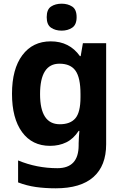

<svg xmlns="http://www.w3.org/2000/svg" viewBox="-20 -780 673 1040"><path d="M255 -556Q356 -556 413 -476H417L429 -546H555V1Q555 118 486 179Q417 240 282 240Q224 240 174.5 233Q125 226 78 208V89Q179 131 291 131Q406 131 406 7V-4Q406 -21 407.5 -39Q409 -57 410 -71H406Q378 -28 339 -9Q300 10 251 10Q154 10 99.5 -64.5Q45 -139 45 -272Q45 -406 101 -481Q157 -556 255 -556ZM302 -435Q197 -435 197 -270Q197 -107 304 -107Q361 -107 388.5 -139.5Q416 -172 416 -253V-271Q416 -359 389 -397Q362 -435 302 -435ZM314 -760Q347 -760 371 -744.5Q395 -729 395 -687Q395 -646 371 -630Q347 -614 314 -614Q280 -614 256.5 -630Q233 -646 233 -687Q233 -729 256.5 -744.5Q280 -760 314 -760Z"/></svg>

Font: Noto Sans Bengali
Style: Bold
Weight: 700
Designer: Jelle Bosma - Monotype Design Team
Foundry: Monotype Imaging Inc.
Version: Version 2.003; ttfautohint (v1.8.4.7-5d5b)